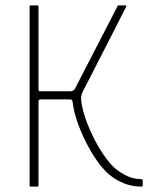

<svg xmlns="http://www.w3.org/2000/svg" viewBox="-20 -693 550 713"><path d="M94 0Q90 0 90 -4Q90 -171 90 -337Q90 -503 90 -669Q90 -673 94 -673Q97 -673 100 -673Q103 -673 106.5 -673Q110 -673 113 -673Q116 -673 119 -673Q123 -673 123 -669Q123 -631 123 -592.5Q123 -554 123 -515.5Q123 -477 123 -438.5Q123 -400 123 -362Q123 -359 124 -356.5Q125 -354 130 -354H240Q248 -354 251.5 -356.5Q255 -359 258 -363Q278 -401 297.5 -439.5Q317 -478 337 -516Q357 -554 376.5 -592.5Q396 -631 416 -669Q417 -670 417.5 -671.5Q418 -673 419 -673Q422 -673 425.5 -673Q429 -673 432 -673Q435 -673 438.5 -673Q442 -673 445 -673Q447 -673 448.5 -671.5Q450 -670 449 -669Q422 -616 395 -563Q368 -510 341 -457.5Q314 -405 287 -352Q283 -343 282 -337.5Q281 -332 281 -327Q283 -297 295 -260.5Q307 -224 325 -187Q343 -150 364.5 -118.5Q386 -87 407 -68Q429 -50 453 -39Q477 -28 502 -28Q504 -28 507 -27Q510 -26 510 -24V-5Q510 0 507 0Q470 0 439.5 -12.5Q409 -25 384 -46Q361 -66 338.5 -98.5Q316 -131 297 -169.5Q278 -208 265.5 -245.5Q253 -283 250 -313Q249 -321 245.5 -322.5Q242 -324 239 -324Q212 -324 184.5 -324Q157 -324 130 -324Q130 -324 126.5 -323Q123 -322 123 -317Q123 -278 123 -239Q123 -200 123 -160.5Q123 -121 123 -82Q123 -43 123 -4Q123 0 119 0Q116 0 113 0Q110 0 106.5 0Q103 0 100 0Q97 0 94 0Z"/></svg>

Font: Glory Thin
Style: Regular
Weight: 100
Designer: Robert Leuschke
Foundry: Robert Leuschke
Version: Version 1.011